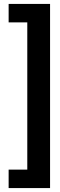

<svg xmlns="http://www.w3.org/2000/svg" viewBox="-20 -839 308 978"><path d="M235 119H24V25H119V-725H24V-819H235Z"/></svg>

Font: Fira Sans Compressed Medium
Style: Regular
Weight: 500
Width: 1
Designer: bBox Type GmbH & Carrois Corporate GbR & Edenspiekermann AG
Foundry: bBox Type GmbH & Carrois Corporate GbR & Edenspiekermann AG
Version: Version 4.301